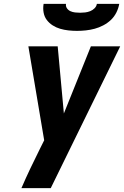

<svg xmlns="http://www.w3.org/2000/svg" viewBox="-20 -975 643 995"><path d="M243 0H91Q113 -51 137 -101.5Q161 -152 186 -202L209 -248L127 -735H279L311 -387L451 -735H603ZM379 -815Q356 -815 334 -817.5Q312 -820 291.5 -826Q271 -832 253 -843.5Q235 -855 222.5 -871.5Q210 -888 206 -910Q202 -932 206 -955H322Q320 -942 327 -932Q334 -922 345 -917Q356 -912 369 -910.5Q382 -909 395 -909Q408 -909 421 -910.5Q434 -912 447 -917Q460 -922 470 -932Q480 -942 482 -955H598Q594 -932 583 -910Q572 -888 554.5 -871.5Q537 -855 515 -843.5Q493 -832 470.5 -826Q448 -820 425 -817.5Q402 -815 379 -815Z"/></svg>

Font: Iosevka Heavy Extended
Style: Italic
Weight: 900
Width: 7
Italic angle: -9°
Monospace: yes
Designer: Belleve Invis
Foundry: Belleve Invis
Version: Version 32.5.0; ttfautohint (v1.8.4)